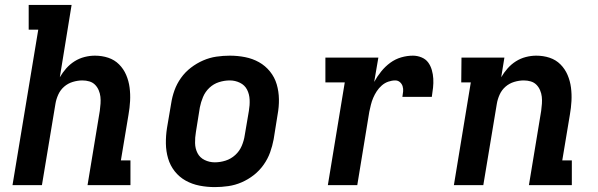

<svg xmlns="http://www.w3.org/2000/svg" viewBox="-20 -755 2440 783"><path d="M31 0 136 -634H97V-735H272L224 -440Q235 -459 250 -476Q265 -493 284 -505Q303 -517 324.5 -522.5Q346 -528 367 -528Q396 -528 421.5 -519.5Q447 -511 465.5 -492.5Q484 -474 494.5 -449.5Q505 -425 508.5 -398Q512 -371 510.5 -343Q509 -315 504 -287L473 -101H512V0H337L387 -303Q389 -318 390 -332.5Q391 -347 389.5 -360.5Q388 -374 382.5 -387Q377 -400 367.5 -409.5Q358 -419 344.5 -423Q331 -427 316 -427Q297 -427 277 -421Q257 -415 241.5 -401.5Q226 -388 217.5 -369Q209 -350 206 -331L151 0Z M856 8Q824 8 793.5 2Q763 -4 737 -18.5Q711 -33 692.5 -56.5Q674 -80 665.5 -109Q657 -138 656.5 -169.5Q656 -201 661 -233L678 -333Q682 -360 691.5 -386.5Q701 -413 718 -437Q735 -461 758.5 -479Q782 -497 808.5 -508.5Q835 -520 862.5 -524Q890 -528 917 -528Q949 -528 979.5 -522Q1010 -516 1036 -501.5Q1062 -487 1081 -463.5Q1100 -440 1108.5 -411Q1117 -382 1117.5 -350.5Q1118 -319 1112 -287L1096 -187Q1091 -160 1081.5 -133.5Q1072 -107 1055 -83Q1038 -59 1015 -41Q992 -23 965.5 -11.5Q939 0 911 4Q883 8 856 8ZM856 -93Q878 -93 900 -100Q922 -107 939.5 -123Q957 -139 966 -160.5Q975 -182 978 -203L995 -303Q999 -326 998 -348.5Q997 -371 987.5 -389.5Q978 -408 958.5 -417.5Q939 -427 917 -427Q895 -427 873 -420Q851 -413 834 -397Q817 -381 808 -359.5Q799 -338 795 -317L779 -217Q775 -194 775.5 -171.5Q776 -149 785.5 -130.5Q795 -112 814.5 -102.5Q834 -93 856 -93Z M1317 0 1386 -419H1307V-520H1523L1506 -421Q1518 -443 1534.5 -463.5Q1551 -484 1571.5 -499Q1592 -514 1616 -521Q1640 -528 1664 -528Q1682 -528 1699 -521Q1716 -514 1726 -500.5Q1736 -487 1741 -469.5Q1746 -452 1747 -434Q1748 -416 1746 -397.5Q1744 -379 1741 -360H1621Q1623 -371 1624 -382Q1625 -393 1622 -403Q1619 -413 1611 -420Q1603 -427 1592 -427Q1578 -427 1563.5 -422Q1549 -417 1537 -406.5Q1525 -396 1516.5 -383Q1508 -370 1502 -356Q1496 -342 1492.5 -327.5Q1489 -313 1486 -299L1437 0Z M1831 0 1900 -419H1861L1862 -520H2037L2024 -440Q2035 -459 2050 -476Q2065 -493 2084 -505Q2103 -517 2124.5 -522.5Q2146 -528 2167 -528Q2196 -528 2221.5 -519.5Q2247 -511 2265.5 -492.5Q2284 -474 2294.5 -449.5Q2305 -425 2308.5 -398Q2312 -371 2310.5 -343Q2309 -315 2304 -287L2273 -101H2312V0H2137L2187 -303Q2189 -318 2190 -332.5Q2191 -347 2189.5 -360.5Q2188 -374 2182.5 -387Q2177 -400 2167.5 -409.5Q2158 -419 2144.5 -423Q2131 -427 2116 -427Q2097 -427 2077 -421Q2057 -415 2041.5 -401.5Q2026 -388 2017.5 -369Q2009 -350 2006 -331L1951 0Z"/></svg>

Font: Iosevka HT Extended
Style: Bold Italic
Weight: 700
Width: 7
Italic angle: -9°
Monospace: yes
Designer: Belleve Invis
Foundry: Belleve Invis
Version: Version 32.3.0; ttfautohint (v1.8.4)